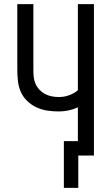

<svg xmlns="http://www.w3.org/2000/svg" viewBox="-20 -755 540 932"><path d="M290 157V-70H358V-234Q336 -224 312.5 -219Q289 -214 266 -214Q238 -214 210.5 -218Q183 -222 158 -233.5Q133 -245 112.5 -264.5Q92 -284 81 -309Q70 -334 67 -362Q64 -390 64 -417V-735H142V-417Q142 -400 143.5 -382.5Q145 -365 152 -349Q159 -333 171 -320Q183 -307 198 -299Q213 -291 230.5 -287.5Q248 -284 266 -284Q291 -284 315 -292.5Q339 -301 358 -317V-735H436V0H360V157Z"/></svg>

Font: Iosevka Custom
Style: Regular
Weight: 400
Monospace: yes
Designer: Belleve Invis
Foundry: Belleve Invis
Version: Version 32.5.0; ttfautohint (v1.8.4)